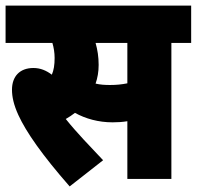

<svg xmlns="http://www.w3.org/2000/svg" viewBox="-20 -642 706 689"><path d="M230 27 350 -67C302 -118 256 -165 216 -215C228 -222 239 -229 249 -237C287 -216 333 -203 384 -203C402 -203 419 -204 437 -207V0H595V-488H666V-622H0V-488H168C173 -471 176 -453 176 -434C176 -409 173 -390 166 -374C146 -389 125 -398 100 -398C51 -398 23 -368 23 -320C23 -295 29 -266 46 -229C74 -168 131 -86 230 27ZM375 -337C356 -337 340 -338 323 -342C330 -362 334 -384 334 -409C334 -438 330 -463 323 -488H437V-343C417 -339 398 -337 375 -337Z"/></svg>

Font: Noto Sans Devanagari Condensed Black
Style: Regular
Weight: 900
Width: 3
Designer: Jelle Bosma - Monotype Design Team
Foundry: Monotype Imaging Inc.
Version: Version 2.004